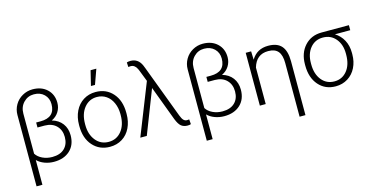

<svg xmlns="http://www.w3.org/2000/svg" viewBox="-90 -1203 3588 1855"><g transform="rotate(-15 1703.5 -275.5)"><path d="M290 -720.7Q379.9 -720.7 434.8 -668.7Q489.7 -616.7 489.7 -533.7Q489.7 -484.4 464.6 -444.1Q439.5 -403.8 393.1 -381.8Q459.5 -362.8 495.8 -314.5Q532.2 -266.1 532.2 -197.3Q532.2 -101.1 472.4 -45.7Q412.6 9.8 312.5 9.8Q263.2 9.8 218.8 -6.8Q174.3 -23.4 145 -52.7V194.8H86.4V-519Q86.4 -573.7 113.5 -620.4Q140.6 -667 188 -693.8Q235.4 -720.7 290 -720.7ZM431.6 -535.6Q431.6 -594.7 392.6 -632.8Q353.5 -670.9 290 -670.9Q229 -670.9 187 -627.4Q145 -584 145 -516.6V-116.2Q167 -81.1 211.2 -60.3Q255.4 -39.6 308.1 -39.6Q386.7 -39.6 430.2 -81.3Q473.6 -123 473.6 -195.3Q473.6 -265.1 430.7 -308.3Q387.7 -351.6 313.5 -352.1H242.2V-401.9H285.6Q431.6 -401.9 431.6 -535.6Z M636.2 -272Q636.2 -348.1 665.8 -409.2Q695.3 -470.2 749.3 -504.2Q803.2 -538.1 871.6 -538.1Q977.1 -538.1 1042.5 -464.1Q1107.9 -390.1 1107.9 -268.1V-255.9Q1107.9 -179.2 1078.4 -117.9Q1048.8 -56.6 995.1 -23.4Q941.4 9.8 872.6 9.8Q767.6 9.8 701.9 -64.2Q636.2 -138.2 636.2 -260.3ZM694.8 -255.9Q694.8 -161.1 743.9 -100.3Q793 -39.6 872.6 -39.6Q951.7 -39.6 1000.7 -100.3Q1049.8 -161.1 1049.8 -260.7V-272Q1049.8 -332.5 1027.3 -382.8Q1004.9 -433.1 964.4 -460.7Q923.8 -488.3 871.6 -488.3Q793.5 -488.3 744.1 -427Q694.8 -365.7 694.8 -266.6ZM880.9 -753.9H938.5L885.3 -605.5H844.7Z M1275.4 -741.2Q1351.6 -741.2 1384.8 -666.5L1397.5 -634.8L1594.7 -110.8Q1608.4 -74.7 1622.6 -60.5Q1636.7 -46.4 1657.2 -46.4L1678.2 -48.3L1682.1 0Q1670.4 5.4 1648.9 5.4Q1610.8 5.4 1585.9 -14.2Q1561 -33.7 1539.6 -88.9L1410.2 -434.1L1241.2 0H1176.3L1379.9 -513.7L1334.5 -630.4L1327.1 -646.5Q1305.7 -691.4 1264.2 -691.4L1241.2 -689.5L1238.8 -735.8Q1254.9 -741.2 1275.4 -741.2Z M1992.7 -720.7Q2082.5 -720.7 2137.5 -668.7Q2192.4 -616.7 2192.4 -533.7Q2192.4 -484.4 2167.2 -444.1Q2142.1 -403.8 2095.7 -381.8Q2162.1 -362.8 2198.5 -314.5Q2234.9 -266.1 2234.9 -197.3Q2234.9 -101.1 2175 -45.7Q2115.2 9.8 2015.1 9.8Q1965.8 9.8 1921.4 -6.8Q1877 -23.4 1847.7 -52.7V194.8H1789.1V-519Q1789.1 -573.7 1816.2 -620.4Q1843.3 -667 1890.6 -693.8Q1938 -720.7 1992.7 -720.7ZM2134.3 -535.6Q2134.3 -594.7 2095.2 -632.8Q2056.2 -670.9 1992.7 -670.9Q1931.6 -670.9 1889.6 -627.4Q1847.7 -584 1847.7 -516.6V-116.2Q1869.6 -81.1 1913.8 -60.3Q1958 -39.6 2010.7 -39.6Q2089.4 -39.6 2132.8 -81.3Q2176.3 -123 2176.3 -195.3Q2176.3 -265.1 2133.3 -308.3Q2090.3 -351.6 2016.1 -352.1H1944.8V-401.9H1988.3Q2134.3 -401.9 2134.3 -535.6Z M2426.3 -528.3 2429.2 -444.3Q2484.9 -538.1 2598.1 -538.1Q2688 -538.1 2730.7 -489.3Q2773.4 -440.4 2773.9 -337.9V202.6H2715.3V-335Q2715.3 -412.6 2684.3 -450.4Q2653.3 -488.3 2585 -488.3Q2465.8 -488.3 2430.7 -364.7V0H2372.1V-528.3Z M3404.3 -478H3251Q3304.2 -444.8 3333.7 -389.9Q3363.3 -335 3363.3 -263.2V-247.1Q3363.3 -174.8 3334 -115.7Q3304.7 -56.6 3251.2 -23.4Q3197.8 9.8 3130.4 9.8Q3025.4 9.8 2960.7 -64.2Q2896 -138.2 2896 -260.3V-272Q2896 -385.7 2961.2 -457Q3026.4 -528.3 3131.3 -528.3H3404.3ZM2954.6 -255.9Q2954.6 -159.7 3002.9 -99.6Q3051.3 -39.6 3130.4 -39.6Q3208 -39.6 3256.6 -99.4Q3305.2 -159.2 3305.2 -260.7V-272Q3305.2 -362.3 3256.8 -420.2Q3208.5 -478 3128.9 -478Q3050.8 -478 3002.7 -419.7Q2954.6 -361.3 2954.6 -268.1Z"/></g></svg>

Font: Roboto-Light
Style: Regular
Weight: 300
Designer: Google
Version: Version 2.137; 2017